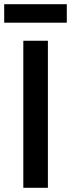

<svg xmlns="http://www.w3.org/2000/svg" viewBox="-33 -894 338 914"><path d="M78 -700H195V0H78ZM-13 -874H285V-786H-13Z"/></svg>

Font: Bai Jamjuree SemiBold
Style: Regular
Weight: 600
Version: Version 1.000; ttfautohint (v1.6)